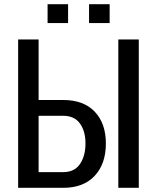

<svg xmlns="http://www.w3.org/2000/svg" viewBox="-20 -900 752 920"><path d="M165 -420.9H282.7Q380.4 -420.9 433.8 -365Q487.3 -309.1 487.3 -212.4Q487.3 -114.7 433.6 -57.4Q379.9 0 282.7 0H66.9V-710.9H165ZM165 -345.2V-75.2H282.7Q336.4 -75.2 363 -113.8Q389.6 -152.3 389.6 -213.4Q389.6 -271.5 363 -308.3Q336.4 -345.2 282.7 -345.2ZM645 0H546.9V-710.9H645ZM505.4 -789.6H406.7V-879.9H505.4ZM306.2 -789.6H208V-879.9H306.2Z"/></svg>

Font: Franco
Style: Regular
Weight: 400
Designer: Google
Version: Version 1.200311; 2013